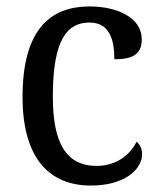

<svg xmlns="http://www.w3.org/2000/svg" viewBox="-20 -566 497 596"><path d="M262 10C371 10 421 -43 421 -87C421 -105 414 -118 404 -126C383 -84 340 -51 280 -51C184 -51 144 -124 144 -266C144 -445 189 -496 258 -496C319 -496 335 -445 335 -382C393 -382 420 -398 420 -444C420 -512 343 -546 258 -546C140 -546 50 -479 50 -265C50 -69 138 10 262 10Z"/></svg>

Font: Noto Serif Thai SemiCondensed
Style: Regular
Weight: 400
Width: 4
Designer: Monotype Design Team
Foundry: Monotype Imaging Inc.
Version: Version 2.002